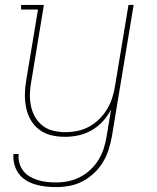

<svg xmlns="http://www.w3.org/2000/svg" viewBox="-20 -550 640 783"><path d="M209 213Q187 213 165.5 210.5Q144 208 123.5 202Q103 196 85.5 185Q68 174 56 157.5Q44 141 38.5 120Q33 99 35 78H56Q54 96 59 114.5Q64 133 75 147Q86 161 101.5 170Q117 179 134.5 184.5Q152 190 171 192Q190 194 209 194Q234 194 258.5 189Q283 184 306.5 172Q330 160 349.5 141.5Q369 123 382.5 100.5Q396 78 403.5 54Q411 30 415 5L433 -104Q420 -78 399.5 -55.5Q379 -33 353.5 -18.5Q328 -4 300 2Q272 8 245 8Q216 8 189 1.5Q162 -5 140.5 -21Q119 -37 105.5 -60.5Q92 -84 86.5 -111Q81 -138 81.5 -166.5Q82 -195 87 -223L135 -511H66V-530H159L108 -220Q103 -195 102 -169Q101 -143 106 -119Q111 -95 122.5 -74Q134 -53 153 -38Q172 -23 196.5 -17Q221 -11 246 -11Q270 -11 295 -16Q320 -21 342.5 -33Q365 -45 384 -63.5Q403 -82 416.5 -104.5Q430 -127 437.5 -150.5Q445 -174 449 -199L504 -530H525L436 8Q431 35 422.5 61.5Q414 88 399 112.5Q384 137 362.5 157Q341 177 315.5 190Q290 203 263 208Q236 213 209 213Z"/></svg>

Font: Iosevka Slab Thin Extended
Style: Italic
Weight: 100
Width: 7
Italic angle: -9°
Monospace: yes
Designer: Belleve Invis
Foundry: Belleve Invis
Version: Version 11.1.0; ttfautohint (v1.8.3)